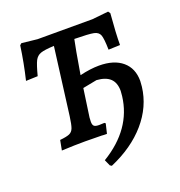

<svg xmlns="http://www.w3.org/2000/svg" viewBox="-120 -610 801 855"><g transform="rotate(-20 280.5 -182.5)"><path d="M514 -169Q514 -160 512 -142Q501 -51 437 23Q373 97 266 143L258 138L245 109Q397 17 415 -133Q417 -149 417 -157Q417 -196 396 -216Q375 -236 332 -239L265 -226Q252 -139 246 -93Q245 -85 245 -73Q245 -58 251.5 -52.5Q258 -47 275 -47Q290 -47 300 -48L305 -44L294 2Q277 2 269 1L191 0Q142 0 80 3L89 -44Q120 -47 134 -53Q148 -59 154 -75Q160 -91 165 -129L206 -447Q161 -445 142.5 -438.5Q124 -432 114.5 -413.5Q105 -395 92 -345L36 -343Q55 -422 66 -501L74 -508L148 -500H408L485 -508L492 -498Q484 -404 484 -350L429 -348Q428 -401 421.5 -418Q415 -435 393 -439.5Q371 -444 302 -445Q294 -410 273 -284Q324 -296 364 -296Q435 -296 474.5 -262.5Q514 -229 514 -169Z"/></g></svg>

Font: Alegreya SC Medium
Style: Italic
Weight: 500
Italic angle: -7°
Designer: Juan Pablo del Peral
Foundry: Huerta Tipografica
Version: Version 2.007; ttfautohint (v1.6)